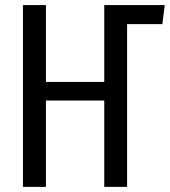

<svg xmlns="http://www.w3.org/2000/svg" viewBox="-20 -726 660 746"><path d="M385.1 0V-335.4H158.5V0H69.2V-706.2H158.5V-407.7H385.1V-706.2H620L610.8 -632.3H473.8V0Z"/></svg>

Font: FiraCode Nerd Font
Style: Regular
Weight: 400
Designer: Carrois Corporate, Edenspiekermann AG, Nikita Prokopov
Foundry: Carrois Corporate, Edenspiekermann AG, Nikita Prokopov
Version: Version 6.002;Nerd Fonts 3.4.0